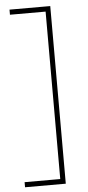

<svg xmlns="http://www.w3.org/2000/svg" viewBox="-59 -748 431 939"><g transform="rotate(-5 156.5 -278.0)"><path d="M25 133H200V-689H25V-714H225V158H25Z"/></g></svg>

Font: Noto Sans Thin
Style: Regular
Weight: 100
Designer: Monotype Design Team
Foundry: Monotype Imaging Inc.
Version: Version 2.007